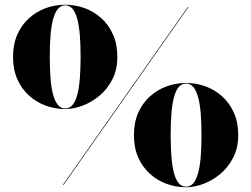

<svg xmlns="http://www.w3.org/2000/svg" viewBox="-20 -780 1060 810"><path d="M245 0 772 -750H775L248 0ZM255 -320Q212.5 -320 173.2 -334.2Q134 -348.5 102.8 -376.5Q71.5 -404.5 53.2 -445.5Q35 -486.5 35 -540Q35 -593.5 53.2 -634.5Q71.5 -675.5 102.8 -703.5Q134 -731.5 173.2 -745.8Q212.5 -760 255 -760Q297.5 -760 336.8 -745.8Q376 -731.5 407.2 -703.5Q438.5 -675.5 456.8 -634.5Q475 -593.5 475 -540Q475 -486.5 454.2 -445.5Q433.5 -404.5 400 -376.5Q366.5 -348.5 328.2 -334.2Q290 -320 255 -320ZM255 -322.5Q273.5 -322.5 286 -337.2Q298.5 -352 306 -380Q313.5 -408 316.8 -448.5Q320 -489 320 -540Q320 -591.5 316.8 -631.8Q313.5 -672 306 -700Q298.5 -728 286 -742.8Q273.5 -757.5 255 -757.5Q237 -757.5 224.5 -742.8Q212 -728 204.2 -700Q196.5 -672 193.2 -631.8Q190 -591.5 190 -540Q190 -489 193.2 -448.5Q196.5 -408 204.2 -380Q212 -352 224.5 -337.2Q237 -322.5 255 -322.5ZM765 10Q722.5 10 683.2 -4.2Q644 -18.5 612.8 -46.5Q581.5 -74.5 563.2 -115.5Q545 -156.5 545 -210Q545 -263.5 563.2 -304.5Q581.5 -345.5 612.8 -373.5Q644 -401.5 683.2 -415.8Q722.5 -430 765 -430Q807.5 -430 846.8 -415.8Q886 -401.5 917.2 -373.5Q948.5 -345.5 966.8 -304.5Q985 -263.5 985 -210Q985 -156.5 964 -115.5Q943 -74.5 909.8 -46.5Q876.5 -18.5 838.2 -4.2Q800 10 765 10ZM765 7.5Q783.5 7.5 795.8 -7.2Q808 -22 815.8 -50Q823.5 -78 826.8 -118.5Q830 -159 830 -210Q830 -261.5 826.8 -301.8Q823.5 -342 815.8 -370Q808 -398 795.8 -412.8Q783.5 -427.5 765 -427.5Q746.5 -427.5 734 -412.8Q721.5 -398 714 -370Q706.5 -342 703.2 -301.8Q700 -261.5 700 -210Q700 -159 703.2 -118.5Q706.5 -78 714 -50Q721.5 -22 734 -7.2Q746.5 7.5 765 7.5Z"/></svg>

Font: Bodoni Moda 72pt
Style: Bold
Weight: 700
Designer: Owen Earl
Foundry: indestructible type
Version: Version 2.004